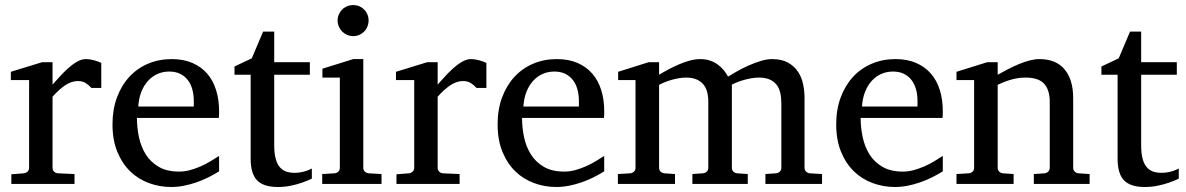

<svg xmlns="http://www.w3.org/2000/svg" viewBox="-20 -728 4693 760"><path d="M341.8 -379.9Q332 -391.1 319.3 -399.2Q306.6 -407.2 288.1 -407.2Q263.7 -407.2 238.8 -390.9Q213.9 -374.5 188 -345.2V-64Q188 -54.7 193.8 -48.8Q199.7 -43 209 -42L274.9 -39.1V0H24.9V-38.1L74.2 -42Q83 -43 89.1 -48.8Q95.2 -54.7 95.2 -64V-411.1H22.9V-443.8L147 -481.9H188V-393.1Q198.7 -404.8 214.1 -422.1Q229.5 -439.5 247.1 -455.6Q264.6 -471.7 283.4 -482.9Q302.2 -494.1 319.8 -494.1Q327.6 -494.1 336.4 -492.7Q345.2 -491.2 353.5 -489Q361.8 -486.8 368.9 -484.1Q376 -481.4 380.9 -479V-379.9Z M847.2 -49.8Q826.2 -36.6 803.5 -25.4Q780.8 -14.2 756.6 -5.9Q732.4 2.4 707.5 7.3Q682.6 12.2 657.2 12.2Q611.8 12.2 569.8 -3.2Q527.8 -18.6 495.8 -49.3Q463.9 -80.1 444.6 -126.7Q425.3 -173.3 425.3 -235.8Q425.3 -294.4 442.9 -342Q460.4 -389.6 491.7 -423.6Q522.9 -457.5 565.9 -475.8Q608.9 -494.1 660.2 -494.1Q706.5 -494.1 741.7 -478.8Q776.9 -463.4 800.3 -436.3Q823.7 -409.2 835.4 -371.3Q847.2 -333.5 847.2 -289.1V-275.9Q847.2 -268.1 846.2 -261.2H522Q522 -223.1 530 -185.1Q538.1 -147 557.1 -116.7Q576.2 -86.4 608.4 -67.6Q640.6 -48.8 689 -48.8Q710.4 -48.8 731.4 -54.4Q752.4 -60.1 772.7 -68.8Q793 -77.6 811.5 -88.6Q830.1 -99.6 847.2 -110.8ZM747.1 -328.1Q747.1 -353 741.2 -374.3Q735.4 -395.5 723.4 -411.1Q711.4 -426.8 693.1 -435.8Q674.8 -444.8 649.9 -444.8Q625 -444.8 603.5 -435.3Q582 -425.8 565.7 -407.7Q549.3 -389.6 539.3 -364Q529.3 -338.4 527.3 -306.2H747.1Z M1214.4 -21Q1195.8 -11.7 1173.8 -4.4Q1155.3 2 1130.9 7.1Q1106.4 12.2 1079.6 12.2Q1022.9 12.2 997.6 -14.2Q972.2 -40.5 972.2 -100.1V-432.1H908.2V-464.8L976.6 -497.1L1021.5 -603H1065.4V-481.9H1206.5V-432.1H1065.4V-152.8Q1065.4 -123 1070.6 -102.3Q1075.7 -81.5 1085.7 -68.6Q1095.7 -55.7 1110.6 -49.8Q1125.5 -43.9 1145.5 -43.9Q1160.2 -43.9 1172.6 -46.4Q1185.1 -48.8 1194.3 -52.2Q1205.1 -56.2 1214.4 -61Z M1255.4 0V-39.1L1304.2 -42Q1313.5 -43 1319.3 -48.8Q1325.2 -54.7 1325.2 -64V-420.9H1256.3V-456.1L1378.4 -494.1H1418V-64Q1418 -54.7 1424.1 -48.8Q1430.2 -43 1439 -42L1490.2 -39.1V0ZM1439 -647Q1439 -634.3 1434.3 -622.8Q1429.7 -611.3 1421.4 -603Q1413.1 -594.7 1402.1 -589.8Q1391.1 -585 1378.4 -585Q1365.7 -585 1354.2 -589.8Q1342.8 -594.7 1334.5 -603Q1326.2 -611.3 1321.3 -622.8Q1316.4 -634.3 1316.4 -647Q1316.4 -659.7 1321.3 -670.9Q1326.2 -682.1 1334.5 -690.4Q1342.8 -698.7 1354.2 -703.4Q1365.7 -708 1378.4 -708Q1391.1 -708 1402.1 -703.4Q1413.1 -698.7 1421.4 -690.4Q1429.7 -682.1 1434.3 -670.9Q1439 -659.7 1439 -647Z M1866.2 -379.9Q1856.4 -391.1 1843.8 -399.2Q1831.1 -407.2 1812.5 -407.2Q1788.1 -407.2 1763.2 -390.9Q1738.3 -374.5 1712.4 -345.2V-64Q1712.4 -54.7 1718.3 -48.8Q1724.1 -43 1733.4 -42L1799.3 -39.1V0H1549.3V-38.1L1598.6 -42Q1607.4 -43 1613.5 -48.8Q1619.6 -54.7 1619.6 -64V-411.1H1547.4V-443.8L1671.4 -481.9H1712.4V-393.1Q1723.1 -404.8 1738.5 -422.1Q1753.9 -439.5 1771.5 -455.6Q1789.1 -471.7 1807.9 -482.9Q1826.7 -494.1 1844.2 -494.1Q1852.1 -494.1 1860.8 -492.7Q1869.6 -491.2 1877.9 -489Q1886.2 -486.8 1893.3 -484.1Q1900.4 -481.4 1905.3 -479V-379.9Z M2371.6 -49.8Q2350.6 -36.6 2327.9 -25.4Q2305.2 -14.2 2281 -5.9Q2256.8 2.4 2231.9 7.3Q2207 12.2 2181.6 12.2Q2136.2 12.2 2094.2 -3.2Q2052.2 -18.6 2020.3 -49.3Q1988.3 -80.1 1969 -126.7Q1949.7 -173.3 1949.7 -235.8Q1949.7 -294.4 1967.3 -342Q1984.9 -389.6 2016.1 -423.6Q2047.4 -457.5 2090.3 -475.8Q2133.3 -494.1 2184.6 -494.1Q2231 -494.1 2266.1 -478.8Q2301.3 -463.4 2324.7 -436.3Q2348.1 -409.2 2359.9 -371.3Q2371.6 -333.5 2371.6 -289.1V-275.9Q2371.6 -268.1 2370.6 -261.2H2046.4Q2046.4 -223.1 2054.4 -185.1Q2062.5 -147 2081.5 -116.7Q2100.6 -86.4 2132.8 -67.6Q2165 -48.8 2213.4 -48.8Q2234.9 -48.8 2255.9 -54.4Q2276.9 -60.1 2297.1 -68.8Q2317.4 -77.6 2335.9 -88.6Q2354.5 -99.6 2371.6 -110.8ZM2271.5 -328.1Q2271.5 -353 2265.6 -374.3Q2259.8 -395.5 2247.8 -411.1Q2235.8 -426.8 2217.5 -435.8Q2199.2 -444.8 2174.3 -444.8Q2149.4 -444.8 2127.9 -435.3Q2106.4 -425.8 2090.1 -407.7Q2073.7 -389.6 2063.7 -364Q2053.7 -338.4 2051.8 -306.2H2271.5Z M3009.8 0V-39.1L3051.8 -42Q3061 -43 3066.9 -48.8Q3072.8 -54.7 3072.8 -64V-318.8Q3072.8 -342.3 3068.4 -361.1Q3064 -379.9 3053.5 -393.1Q3043 -406.2 3025.9 -413.6Q3008.8 -420.9 2983.9 -420.9Q2971.2 -420.9 2957.3 -418.7Q2943.4 -416.5 2929.4 -412.8Q2915.5 -409.2 2902.1 -404.1Q2888.7 -398.9 2877 -393.1V-64Q2877 -54.7 2882.8 -48.8Q2888.7 -43 2897.9 -42L2939.9 -39.1V0H2720.7V-39.1L2762.7 -42Q2772 -43 2777.8 -48.8Q2783.7 -54.7 2783.7 -64V-325.2Q2783.7 -346.2 2779.1 -364Q2774.4 -381.8 2763.9 -394.3Q2753.4 -406.7 2736.6 -413.8Q2719.7 -420.9 2695.8 -420.9Q2681.6 -420.9 2666.3 -418.2Q2650.9 -415.5 2636.7 -411.4Q2622.6 -407.2 2610.1 -402.1Q2597.7 -397 2588.9 -392.1V-64Q2588.9 -54.7 2594.7 -48.8Q2600.6 -43 2609.9 -42L2651.9 -39.1V0H2425.8V-39.1L2474.6 -42Q2483.9 -43 2489.7 -48.8Q2495.6 -54.7 2495.6 -64V-411.1H2426.8V-443.8L2547.9 -481.9H2588.9V-432.1Q2605.5 -442.4 2625.7 -453.1Q2646 -463.9 2667.5 -473.1Q2689 -482.4 2710.7 -488.3Q2732.4 -494.1 2752 -494.1Q2773.4 -494.1 2791 -488Q2808.6 -481.9 2822 -471.9Q2835.4 -461.9 2845.5 -449.5Q2855.5 -437 2861.8 -424.8Q2877 -434.1 2898.4 -446.3Q2919.9 -458.5 2943.8 -469Q2967.8 -479.5 2991.7 -486.8Q3015.6 -494.1 3035.6 -494.1Q3075.2 -494.1 3100.1 -479.7Q3125 -465.3 3139.4 -443.1Q3153.8 -420.9 3159.2 -393.6Q3164.6 -366.2 3164.6 -340.8V-64Q3164.6 -54.7 3170.7 -48.8Q3176.8 -43 3185.5 -42L3233.9 -39.1V0Z M3711.9 -49.8Q3690.9 -36.6 3668.2 -25.4Q3645.5 -14.2 3621.3 -5.9Q3597.2 2.4 3572.3 7.3Q3547.4 12.2 3522 12.2Q3476.6 12.2 3434.6 -3.2Q3392.6 -18.6 3360.6 -49.3Q3328.6 -80.1 3309.3 -126.7Q3290 -173.3 3290 -235.8Q3290 -294.4 3307.6 -342Q3325.2 -389.6 3356.4 -423.6Q3387.7 -457.5 3430.7 -475.8Q3473.6 -494.1 3524.9 -494.1Q3571.3 -494.1 3606.4 -478.8Q3641.6 -463.4 3665 -436.3Q3688.5 -409.2 3700.2 -371.3Q3711.9 -333.5 3711.9 -289.1V-275.9Q3711.9 -268.1 3710.9 -261.2H3386.7Q3386.7 -223.1 3394.8 -185.1Q3402.8 -147 3421.9 -116.7Q3440.9 -86.4 3473.1 -67.6Q3505.4 -48.8 3553.7 -48.8Q3575.2 -48.8 3596.2 -54.4Q3617.2 -60.1 3637.5 -68.8Q3657.7 -77.6 3676.3 -88.6Q3694.8 -99.6 3711.9 -110.8ZM3611.8 -328.1Q3611.8 -353 3606 -374.3Q3600.1 -395.5 3588.1 -411.1Q3576.2 -426.8 3557.9 -435.8Q3539.6 -444.8 3514.6 -444.8Q3489.7 -444.8 3468.3 -435.3Q3446.8 -425.8 3430.4 -407.7Q3414.1 -389.6 3404.1 -364Q3394 -338.4 3392.1 -306.2H3611.8Z M4072.3 0V-39.1L4114.3 -42Q4123 -43 4129.2 -48.8Q4135.3 -54.7 4135.3 -64V-324.2Q4135.3 -371.6 4113.3 -396.2Q4091.3 -420.9 4039.1 -420.9Q4010.3 -420.9 3982.4 -412.8Q3954.6 -404.8 3929.2 -392.1V-64Q3929.2 -54.7 3935.1 -48.8Q3940.9 -43 3950.2 -42L3992.2 -39.1V0H3766.1V-39.1L3814.9 -42Q3824.2 -43 3830.1 -48.8Q3835.9 -54.7 3835.9 -64V-411.1H3766.1V-443.8L3888.2 -481.9H3929.2V-432.1Q3950.2 -443.8 3971.9 -455.1Q3993.7 -466.3 4015.1 -475.1Q4036.6 -483.9 4056.6 -489Q4076.7 -494.1 4094.2 -494.1Q4159.7 -494.1 4193.8 -453.6Q4228 -413.1 4228 -339.8V-64Q4228 -54.7 4234.1 -48.8Q4240.2 -43 4249 -42L4293 -39.1V0Z M4646 -21Q4627.4 -11.7 4605.5 -4.4Q4586.9 2 4562.5 7.1Q4538.1 12.2 4511.2 12.2Q4454.6 12.2 4429.2 -14.2Q4403.8 -40.5 4403.8 -100.1V-432.1H4339.8V-464.8L4408.2 -497.1L4453.1 -603H4497.1V-481.9H4638.2V-432.1H4497.1V-152.8Q4497.1 -123 4502.2 -102.3Q4507.3 -81.5 4517.3 -68.6Q4527.3 -55.7 4542.2 -49.8Q4557.1 -43.9 4577.1 -43.9Q4591.8 -43.9 4604.2 -46.4Q4616.7 -48.8 4626 -52.2Q4636.7 -56.2 4646 -61Z"/></svg>

Font: BabelStone Ogham Bound
Style: Regular
Weight: 400
Designer: Andrew West
Foundry: BabelStone
Version: Version 2.02 March 14, 2022